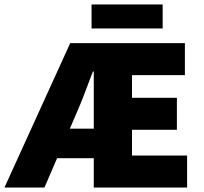

<svg xmlns="http://www.w3.org/2000/svg" viewBox="-42 -844 916 864"><path d="M-22 0 274 -650H790V-506H552V-404H754V-260H552V-144H800V0H380V-522H376Q358 -476 341.5 -431.5Q325 -387 308 -348L158 0ZM130 -132V-265H468V-132ZM370 -716V-824H690V-716Z"/></svg>

Font: Source Sans 3 ExtraLight Black
Style: Regular
Weight: 900
Version: Version 3.052;hotconv 1.1.0;makeotfexe 2.6.0